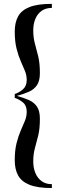

<svg xmlns="http://www.w3.org/2000/svg" viewBox="-20 -800 312 970"><path d="M242 -780.5V-760Q211 -760 190 -745Q169 -730 158.5 -704.2Q148 -678.5 148 -647Q148 -609 156.5 -579Q165 -549 173.2 -514.8Q181.5 -480.5 181.5 -430.5Q181.5 -391.5 166.8 -369.8Q152 -348 126 -336.5Q100 -325 65.5 -315.5Q100 -306 126 -294.5Q152 -283 166.8 -261.2Q181.5 -239.5 181.5 -200Q181.5 -150 173.2 -116Q165 -82 156.5 -52Q148 -22 148 16Q148 47.5 158.5 73.5Q169 99.5 190 115Q211 130.5 242 130.5V150Q169.5 150 128.8 133.5Q88 117 71.2 85.8Q54.5 54.5 54.5 10Q54.5 -41 63.8 -77.2Q73 -113.5 84.8 -140.2Q96.5 -167 105.8 -189.5Q115 -212 115 -235.5Q115 -266.5 96.2 -282.2Q77.5 -298 54.5 -305.5V-325Q77.5 -332.5 96.2 -349Q115 -365.5 115 -396Q115 -419.5 105.8 -442Q96.5 -464.5 84.8 -491Q73 -517.5 63.8 -553.8Q54.5 -590 54.5 -641Q54.5 -685.5 71.2 -716.8Q88 -748 128.8 -764.2Q169.5 -780.5 242 -780.5Z"/></svg>

Font: Bodoni Moda SC
Style: Regular
Weight: 400
Designer: Owen Earl
Foundry: indestructible type
Version: Version 2.005